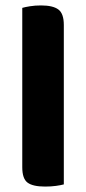

<svg xmlns="http://www.w3.org/2000/svg" viewBox="-20 -680 317 707"><path d="M146 7Q101 7 81.5 -7.5Q62 -22 62 -64V-651Q72 -654 90.5 -657Q109 -660 131 -660Q175 -660 195 -645Q215 -630 215 -588V-1Q204 2 186 4.5Q168 7 146 7Z"/></svg>

Font: Baloo Bhaina 2
Style: Bold
Weight: 700
Designer: Yesha Goshar, Manish Minz, Shuchita Grover and Ek Type
Foundry: Ek Type
Version: Version 1.640;hotconv 1.0.111;makeotfexe 2.5.65597; ttfautoh